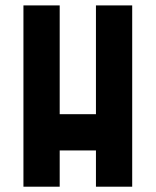

<svg xmlns="http://www.w3.org/2000/svg" viewBox="-20 -704 587 724"><path d="M68.4 -683.6H205.1V-273.4H341.8V-683.6H478.5V0H341.8V-136.7H205.1V0H68.4Z"/></svg>

Font: DatCub
Style: Bold
Weight: 700
Designer: GGBot
Version: 1.00